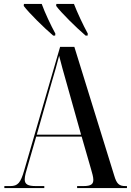

<svg xmlns="http://www.w3.org/2000/svg" viewBox="-20 -951 662 971"><path d="M249 -771H259L260 -781C236 -825 207 -887 191 -931H101L100 -921C126 -886 202 -811 249 -771ZM413 -771H423L424 -781C400 -825 371 -887 354 -931H265L264 -921C290 -886 366 -811 413 -771ZM2 0H204V-10H161C121 -10 105 -19 105 -44C105 -60 112 -85 120 -111L163 -260H393L440 -97C446 -76 452 -56 452 -42C452 -20 441 -10 402 -10H370V0H622V-10H614C583 -10 570 -21 558 -62L356 -714H284L102 -88C84 -26 70 -10 32 -10H2ZM166 -270 242 -537C258 -591 266 -618 279 -669C288 -633 300 -589 322 -512L390 -270Z"/></svg>

Font: Noto Serif Display Condensed Medium
Style: Regular
Weight: 500
Width: 3
Designer: Monotype Design Team
Foundry: Monotype Imaging Inc.
Version: Version 2.009